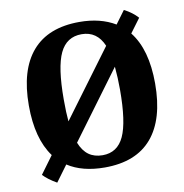

<svg xmlns="http://www.w3.org/2000/svg" viewBox="-82 -775 859 894"><g transform="rotate(-10 347.5 -328.0)"><path d="M53 -7 114 -90Q49 -178 49 -335Q49 -503 124.5 -590.5Q200 -678 348 -678Q447 -678 517 -636L562 -697Q601 -677 626 -649L577 -583Q646 -496 646 -335Q646 -166 571 -78Q496 10 348 10Q242 10 173 -35L117 41Q75 17 53 -7ZM348 -620Q277 -620 245.5 -553.5Q214 -487 214 -335Q214 -271 218 -231L452 -547Q421 -620 348 -620ZM480 -335Q480 -391 475 -444L240 -126Q256 -86 282.5 -67Q309 -48 348 -48Q418 -48 449 -115Q480 -182 480 -335Z"/></g></svg>

Font: Caladea
Style: Bold
Weight: 700
Designer: Carolina Giovagnoli and Andres Torresi
Foundry: Carolina Giovagnoli & Andres Torresi
Version: Version 1.001